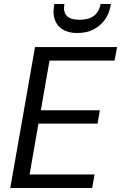

<svg xmlns="http://www.w3.org/2000/svg" viewBox="-20 -934 602 954"><path d="M31 0 154 -700H562L549 -633H226L183 -386H476L465 -320H171L127 -67H450L438 0ZM364 -770Q319 -770 291.5 -787.5Q264 -805 253 -834.5Q242 -864 248 -900L250 -914H300Q293 -877 310.5 -856.5Q328 -836 376 -836Q423 -836 448 -856.5Q473 -877 480 -914H531L528 -899Q521 -863 499.5 -834Q478 -805 444.5 -787.5Q411 -770 364 -770Z"/></svg>

Font: DM Sans 20pt
Style: Italic
Weight: 400
Italic angle: -10°
Version: Version 4.004;gftools[0.9.30]